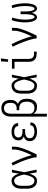

<svg xmlns="http://www.w3.org/2000/svg" viewBox="1497 -2288 1006 4040"><g transform="rotate(-90 2000.0 -268.0)"><path d="M221 8Q195 8 170 2Q145 -4 124 -19Q103 -34 88.5 -55Q74 -76 65 -100Q56 -124 53 -149.5Q50 -175 50 -200V-320Q50 -345 53 -370.5Q56 -396 65 -420Q74 -444 88.5 -465Q103 -486 124 -501Q145 -516 170 -522Q195 -528 221 -528Q240 -528 258 -521.5Q276 -515 291 -503Q306 -491 317 -475.5Q328 -460 337 -443.5Q346 -427 353 -409.5Q360 -392 366 -374Q372 -410 378 -446.5Q384 -483 391 -520H448Q435 -456 422.5 -391.5Q410 -327 396 -263Q411 -198 423.5 -132Q436 -66 450 0H393Q386 -38 379.5 -76Q373 -114 367 -152Q361 -134 354 -116Q347 -98 338 -80.5Q329 -63 318 -47Q307 -31 292 -18.5Q277 -6 258.5 1Q240 8 221 8ZM221 -47Q237 -47 252.5 -55Q268 -63 279 -76Q290 -89 297.5 -104Q305 -119 311.5 -134.5Q318 -150 323 -166Q328 -182 332 -198Q336 -214 340 -230.5Q344 -247 347 -264Q344 -280 340 -296Q336 -312 332 -327.5Q328 -343 322.5 -358.5Q317 -374 311 -389.5Q305 -405 297 -419.5Q289 -434 278 -446Q267 -458 252 -465.5Q237 -473 221 -473Q203 -473 185.5 -467.5Q168 -462 155 -450Q142 -438 133 -422.5Q124 -407 119 -390Q114 -373 112.5 -355.5Q111 -338 111 -320V-200Q111 -182 112.5 -164.5Q114 -147 119 -130Q124 -113 133 -97.5Q142 -82 155 -70Q168 -58 185.5 -52.5Q203 -47 221 -47Z M710 0Q710 -33 702.5 -66Q695 -99 686 -131Q677 -163 666.5 -194.5Q656 -226 644.5 -257.5Q633 -289 620.5 -320Q608 -351 594.5 -381.5Q581 -412 567 -442Q553 -472 537 -502L590 -528Q617 -478 640.5 -425.5Q664 -373 684.5 -320Q705 -267 723.5 -213Q742 -159 755 -104Q769 -133 782 -162Q795 -191 807.5 -221Q820 -251 831 -281Q842 -311 851 -342Q860 -373 866.5 -404.5Q873 -436 873 -468V-520H934V-468Q934 -426 924.5 -385.5Q915 -345 902 -305.5Q889 -266 873.5 -227.5Q858 -189 841.5 -150.5Q825 -112 807 -74.5Q789 -37 771 0Z M1247 8Q1224 8 1200.5 5Q1177 2 1154.5 -5.5Q1132 -13 1112 -26Q1092 -39 1077.5 -57.5Q1063 -76 1056.5 -99Q1050 -122 1050 -146Q1050 -167 1056 -188Q1062 -209 1075.5 -225.5Q1089 -242 1107.5 -253.5Q1126 -265 1147 -271Q1129 -278 1113.5 -288.5Q1098 -299 1086.5 -314Q1075 -329 1070.5 -347.5Q1066 -366 1066 -384Q1066 -406 1072 -427.5Q1078 -449 1091 -466.5Q1104 -484 1122.5 -496Q1141 -508 1161.5 -515.5Q1182 -523 1203.5 -525.5Q1225 -528 1247 -528Q1268 -528 1289 -525.5Q1310 -523 1330 -516.5Q1350 -510 1368.5 -499Q1387 -488 1400.5 -472Q1414 -456 1421 -435.5Q1428 -415 1428 -394V-389H1367V-392Q1367 -412 1355 -429.5Q1343 -447 1325.5 -456.5Q1308 -466 1287.5 -469.5Q1267 -473 1247 -473Q1226 -473 1205 -469Q1184 -465 1166 -454Q1148 -443 1137.5 -424Q1127 -405 1127 -383Q1127 -369 1131.5 -355.5Q1136 -342 1145.5 -331.5Q1155 -321 1167.5 -314.5Q1180 -308 1194 -304.5Q1208 -301 1222 -299.5Q1236 -298 1250 -298H1305V-243H1250Q1234 -243 1218 -241.5Q1202 -240 1187 -235.5Q1172 -231 1157.5 -224Q1143 -217 1132 -205.5Q1121 -194 1116 -178.5Q1111 -163 1111 -147Q1111 -131 1116 -115.5Q1121 -100 1131 -88Q1141 -76 1155 -68Q1169 -60 1184.5 -55.5Q1200 -51 1215.5 -49Q1231 -47 1247 -47Q1262 -47 1276.5 -48.5Q1291 -50 1305.5 -53Q1320 -56 1333.5 -62Q1347 -68 1358.5 -77.5Q1370 -87 1376.5 -100.5Q1383 -114 1383 -129V-131H1444V-128Q1444 -105 1435.5 -84Q1427 -63 1412 -46.5Q1397 -30 1377 -19.5Q1357 -9 1335.5 -2.5Q1314 4 1291.5 6Q1269 8 1247 8Z M1566 215V-535Q1566 -561 1569.5 -586.5Q1573 -612 1582 -636Q1591 -660 1606.5 -681Q1622 -702 1643.5 -716.5Q1665 -731 1690.5 -737Q1716 -743 1742 -743Q1767 -743 1791 -738Q1815 -733 1836.5 -720.5Q1858 -708 1874.5 -689Q1891 -670 1900.5 -647.5Q1910 -625 1914 -600.5Q1918 -576 1918 -552Q1918 -528 1914 -504.5Q1910 -481 1899.5 -460Q1889 -439 1872 -422Q1855 -405 1834 -395Q1861 -384 1883 -364.5Q1905 -345 1918.5 -319.5Q1932 -294 1937 -265Q1942 -236 1942 -207Q1942 -181 1939 -155.5Q1936 -130 1927.5 -106Q1919 -82 1905 -60Q1891 -38 1871 -22Q1851 -6 1826 1Q1801 8 1775 8Q1753 8 1731 4.5Q1709 1 1689 -9Q1669 -19 1652.5 -34.5Q1636 -50 1627 -70V215ZM1753 -47Q1772 -47 1791.5 -52Q1811 -57 1826.5 -69Q1842 -81 1853 -97.5Q1864 -114 1870.5 -132.5Q1877 -151 1879 -170.5Q1881 -190 1881 -209Q1881 -229 1878.5 -248Q1876 -267 1869.5 -285Q1863 -303 1851.5 -319Q1840 -335 1823.5 -345.5Q1807 -356 1788 -361Q1769 -366 1750 -366H1701V-421H1750Q1774 -421 1796.5 -430.5Q1819 -440 1833 -459.5Q1847 -479 1852 -503Q1857 -527 1857 -550Q1857 -576 1851.5 -601.5Q1846 -627 1831 -647Q1816 -667 1791.5 -677.5Q1767 -688 1742 -688Q1724 -688 1706.5 -682.5Q1689 -677 1675 -666Q1661 -655 1651.5 -639Q1642 -623 1636.5 -606Q1631 -589 1629 -571Q1627 -553 1627 -535V-135Q1629 -114 1640.5 -95.5Q1652 -77 1670.5 -66Q1689 -55 1710 -51Q1731 -47 1753 -47Z M2221 8Q2195 8 2170 2Q2145 -4 2124 -19Q2103 -34 2088.5 -55Q2074 -76 2065 -100Q2056 -124 2053 -149.5Q2050 -175 2050 -200V-320Q2050 -345 2053 -370.5Q2056 -396 2065 -420Q2074 -444 2088.5 -465Q2103 -486 2124 -501Q2145 -516 2170 -522Q2195 -528 2221 -528Q2240 -528 2258 -521.5Q2276 -515 2291 -503Q2306 -491 2317 -475.5Q2328 -460 2337 -443.5Q2346 -427 2353 -409.5Q2360 -392 2366 -374Q2372 -410 2378 -446.5Q2384 -483 2391 -520H2448Q2435 -456 2422.5 -391.5Q2410 -327 2396 -263Q2411 -198 2423.5 -132Q2436 -66 2450 0H2393Q2386 -38 2379.5 -76Q2373 -114 2367 -152Q2361 -134 2354 -116Q2347 -98 2338 -80.5Q2329 -63 2318 -47Q2307 -31 2292 -18.5Q2277 -6 2258.5 1Q2240 8 2221 8ZM2221 -47Q2237 -47 2252.5 -55Q2268 -63 2279 -76Q2290 -89 2297.5 -104Q2305 -119 2311.5 -134.5Q2318 -150 2323 -166Q2328 -182 2332 -198Q2336 -214 2340 -230.5Q2344 -247 2347 -264Q2344 -280 2340 -296Q2336 -312 2332 -327.5Q2328 -343 2322.5 -358.5Q2317 -374 2311 -389.5Q2305 -405 2297 -419.5Q2289 -434 2278 -446Q2267 -458 2252 -465.5Q2237 -473 2221 -473Q2203 -473 2185.5 -467.5Q2168 -462 2155 -450Q2142 -438 2133 -422.5Q2124 -407 2119 -390Q2114 -373 2112.5 -355.5Q2111 -338 2111 -320V-200Q2111 -182 2112.5 -164.5Q2114 -147 2119 -130Q2124 -113 2133 -97.5Q2142 -82 2155 -70Q2168 -58 2185.5 -52.5Q2203 -47 2221 -47Z M2934 0H2884Q2862 0 2840 -3.5Q2818 -7 2798 -17Q2778 -27 2762.5 -43Q2747 -59 2737 -79Q2727 -99 2723.5 -120.5Q2720 -142 2720 -165V-465H2575V-520H2780V-165Q2780 -143 2786 -122Q2792 -101 2806.5 -85Q2821 -69 2842 -62Q2863 -55 2884 -55H2934ZM2719 -600 2729 -751H2792L2770 -600Z M3210 0Q3210 -33 3202.5 -66Q3195 -99 3186 -131Q3177 -163 3166.5 -194.5Q3156 -226 3144.5 -257.5Q3133 -289 3120.5 -320Q3108 -351 3094.5 -381.5Q3081 -412 3067 -442Q3053 -472 3037 -502L3090 -528Q3117 -478 3140.5 -425.5Q3164 -373 3184.5 -320Q3205 -267 3223.5 -213Q3242 -159 3255 -104Q3269 -133 3282 -162Q3295 -191 3307.5 -221Q3320 -251 3331 -281Q3342 -311 3351 -342Q3360 -373 3366.5 -404.5Q3373 -436 3373 -468V-520H3434V-468Q3434 -426 3424.5 -385.5Q3415 -345 3402 -305.5Q3389 -266 3373.5 -227.5Q3358 -189 3341.5 -150.5Q3325 -112 3307 -74.5Q3289 -37 3271 0Z M3658 8Q3639 8 3622.5 -2.5Q3606 -13 3595.5 -28.5Q3585 -44 3578 -61.5Q3571 -79 3566 -97Q3561 -115 3558 -134Q3555 -153 3553 -171.5Q3551 -190 3550 -208.5Q3549 -227 3549 -246Q3549 -318 3561 -389Q3573 -460 3596 -528L3651 -511Q3629 -447 3618 -380Q3607 -313 3607 -246Q3607 -235 3607 -223.5Q3607 -212 3608 -201Q3609 -190 3610 -179Q3611 -168 3612 -157.5Q3613 -147 3614.5 -136Q3616 -125 3618.5 -114Q3621 -103 3624.5 -92.5Q3628 -82 3632.5 -72Q3637 -62 3645 -53.5Q3653 -45 3664 -45Q3676 -45 3684 -54.5Q3692 -64 3697 -74.5Q3702 -85 3705 -96.5Q3708 -108 3710.5 -119.5Q3713 -131 3714.5 -142.5Q3716 -154 3717 -166Q3718 -178 3719 -189.5Q3720 -201 3720.5 -213Q3721 -225 3721 -236.5Q3721 -248 3721 -260V-338H3779V-260Q3779 -248 3779 -236.5Q3779 -225 3779.5 -213Q3780 -201 3781 -189.5Q3782 -178 3783 -166Q3784 -154 3785.5 -142.5Q3787 -131 3789.5 -119.5Q3792 -108 3795 -96.5Q3798 -85 3803 -74.5Q3808 -64 3816 -54.5Q3824 -45 3836 -45Q3847 -45 3855 -53.5Q3863 -62 3867.5 -72Q3872 -82 3875.5 -92.5Q3879 -103 3881.5 -114Q3884 -125 3885.5 -136Q3887 -147 3888 -157.5Q3889 -168 3890 -179Q3891 -190 3892 -201Q3893 -212 3893 -223.5Q3893 -235 3893 -246Q3893 -313 3882 -380Q3871 -447 3849 -511L3904 -528Q3927 -460 3939 -389Q3951 -318 3951 -246Q3951 -227 3950 -208.5Q3949 -190 3947 -171.5Q3945 -153 3942 -134Q3939 -115 3934 -97Q3929 -79 3922 -61.5Q3915 -44 3904.5 -28.5Q3894 -13 3877.5 -2.5Q3861 8 3842 8Q3823 8 3806.5 -3Q3790 -14 3779.5 -30Q3769 -46 3762 -64Q3755 -82 3750 -100Q3745 -82 3738 -64Q3731 -46 3720.5 -30Q3710 -14 3693.5 -3Q3677 8 3658 8Z"/></g></svg>

Font: Iosevka Fixed SS04 Light
Style: Regular
Weight: 300
Monospace: yes
Designer: Belleve Invis
Foundry: Belleve Invis
Version: Version 32.5.0